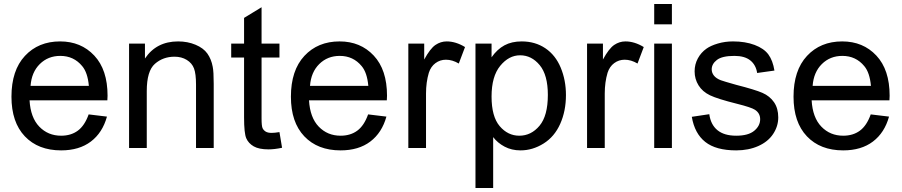

<svg xmlns="http://www.w3.org/2000/svg" viewBox="-20 -736 4486 955"><path d="M421 -167 512 -156Q490 -76 432 -32Q374 12 284 12Q170 12 103.5 -58Q37 -128 37 -255Q37 -386 104 -458Q171 -530 279 -530Q383 -530 449 -459.5Q515 -389 515 -260Q515 -252 514 -237H127Q132 -151 175.5 -106Q219 -61 284 -61Q333 -61 367 -86Q401 -111 421 -167ZM132 -309H422Q416 -375 389 -407Q347 -458 280 -458Q219 -458 178 -417.5Q137 -377 132 -309Z M622 0V-519H701V-445Q758 -530 866 -530Q913 -530 952.5 -513.5Q992 -497 1011.5 -469.5Q1031 -442 1038 -404Q1043 -380 1043 -319V0H955V-315Q955 -369 945 -395.5Q935 -422 909 -438Q883 -454 848 -454Q791 -454 750.5 -418.5Q710 -383 710 -283V0Z M1370 -79 1383 -1Q1345 7 1316 7Q1268 7 1242 -8Q1216 -23 1205 -48Q1194 -73 1194 -152V-450H1130V-519H1194V-647L1281 -700V-519H1370V-450H1281V-147Q1281 -109 1286 -98.5Q1291 -88 1301.5 -81.5Q1312 -75 1331 -75Q1346 -75 1370 -79Z M1811 -167 1902 -156Q1880 -76 1822 -32Q1764 12 1674 12Q1560 12 1493.5 -58Q1427 -128 1427 -255Q1427 -386 1494 -458Q1561 -530 1669 -530Q1773 -530 1839 -459.5Q1905 -389 1905 -260Q1905 -252 1904 -237H1517Q1522 -151 1565.5 -106Q1609 -61 1674 -61Q1723 -61 1757 -86Q1791 -111 1811 -167ZM1522 -309H1812Q1806 -375 1779 -407Q1737 -458 1670 -458Q1609 -458 1568 -417.5Q1527 -377 1522 -309Z M2011 0V-519H2090V-440Q2120 -495 2146 -512.5Q2172 -530 2202 -530Q2247 -530 2293 -502L2262 -420Q2230 -439 2198 -439Q2169 -439 2146 -422Q2123 -405 2113 -374Q2099 -327 2099 -271V0Z M2345 199V-519H2425V-451Q2453 -491 2489 -510.5Q2525 -530 2575 -530Q2642 -530 2692.5 -496Q2743 -462 2769 -399.5Q2795 -337 2795 -263Q2795 -184 2766.5 -120Q2738 -56 2683.5 -22Q2629 12 2569 12Q2525 12 2490 -6.5Q2455 -25 2433 -54V199ZM2425 -256Q2425 -156 2465.5 -108.5Q2506 -61 2563 -61Q2622 -61 2663.5 -110.5Q2705 -160 2705 -264Q2705 -363 2664.5 -412Q2624 -461 2567 -461Q2511 -461 2468 -408.5Q2425 -356 2425 -256Z M2900 0V-519H2979V-440Q3009 -495 3035 -512.5Q3061 -530 3091 -530Q3136 -530 3182 -502L3151 -420Q3119 -439 3087 -439Q3058 -439 3035 -422Q3012 -405 3002 -374Q2988 -327 2988 -271V0Z M3234 -615V-716H3322V-615ZM3234 0V-519H3322V0Z M3421 -155 3508 -168Q3515 -116 3548.5 -88.5Q3582 -61 3642 -61Q3702 -61 3731.5 -85.5Q3761 -110 3761 -143Q3761 -173 3735 -190Q3717 -202 3645 -220Q3549 -244 3511.5 -262Q3474 -280 3454.5 -311.5Q3435 -343 3435 -381Q3435 -416 3451 -445.5Q3467 -475 3494 -494Q3515 -509 3550.5 -519.5Q3586 -530 3626 -530Q3687 -530 3733.5 -512.5Q3780 -495 3802 -465Q3824 -435 3832 -385L3746 -373Q3740 -413 3712 -435.5Q3684 -458 3633 -458Q3572 -458 3546 -438Q3520 -418 3520 -391Q3520 -374 3531 -360Q3542 -346 3565 -337Q3578 -332 3642 -314Q3736 -290 3772.5 -274Q3809 -258 3830 -227.5Q3851 -197 3851 -152Q3851 -108 3825.5 -69.5Q3800 -31 3751.5 -9.5Q3703 12 3642 12Q3541 12 3488 -30Q3435 -72 3421 -155Z M4311 -167 4402 -156Q4380 -76 4322 -32Q4264 12 4174 12Q4060 12 3993.5 -58Q3927 -128 3927 -255Q3927 -386 3994 -458Q4061 -530 4169 -530Q4273 -530 4339 -459.5Q4405 -389 4405 -260Q4405 -252 4404 -237H4017Q4022 -151 4065.5 -106Q4109 -61 4174 -61Q4223 -61 4257 -86Q4291 -111 4311 -167ZM4022 -309H4312Q4306 -375 4279 -407Q4237 -458 4170 -458Q4109 -458 4068 -417.5Q4027 -377 4022 -309Z"/></svg>

Font: Ekushey Amar Desh
Style: Regular
Weight: 400
Designer: Al Mamun Sumon
Foundry: Al Mamun Sumon
Version: Version 1.0